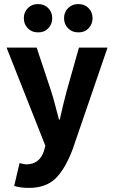

<svg xmlns="http://www.w3.org/2000/svg" viewBox="-20 -730 561 944"><path d="M108.9 78.1Q173.8 78.1 195.8 13.2L203.1 -13.2L12.2 -496.1H160.2L231 -283.2Q242.2 -249 251 -213.9Q259.8 -178.7 270 -142.1H273.9Q290 -215.3 308.1 -283.2L368.2 -496.1H508.8L336.9 4.9Q297.9 106.4 250 150.4Q202.1 194.3 120.1 193.8Q80.1 193.8 49.8 184.1L76.2 71.8Q98.1 78.1 108.9 78.1ZM365.2 -570.8Q334.5 -570.8 314.5 -590.8Q294.9 -611.3 294.9 -640.6Q294.9 -669.9 314.5 -689.9Q334 -710 365.2 -710Q396.5 -710 415.5 -689.9Q435.1 -669.9 435.1 -640.6Q435.1 -611.3 415.5 -590.8Q396 -570.3 365.2 -570.8ZM167 -570.8Q136.2 -570.8 116.7 -590.8Q97.2 -611.3 97.2 -640.6Q97.2 -669.9 116.7 -689.9Q136.2 -710 167 -710Q197.8 -710 217.3 -689.9Q236.8 -669.9 236.8 -640.6Q236.8 -611.3 217.3 -590.8Q197.8 -570.3 167 -570.8Z"/></svg>

Font: SourceSansPro-Bold
Style: Bold
Weight: 700
Designer: Paul D. Hunt
Foundry: Adobe Systems Incorporated
Version: Version 1.050;PS Version 1.000;hotconv 1.0.70;makeotf.lib2.5